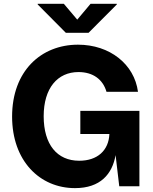

<svg xmlns="http://www.w3.org/2000/svg" viewBox="-20 -970 795 1000"><path d="M370.6 9.8C502.9 9.8 564.9 -63.5 582 -162.1L601.1 0H706.1V-392.6H398.4V-272H549.8C545.9 -186 487.3 -132.8 392.6 -132.8C277.3 -132.8 207.5 -217.3 207.5 -364.7C207.5 -511.2 279.8 -594.7 388.7 -594.7C464.8 -594.7 516.1 -556.2 534.7 -491.7H698.7C679.7 -635.7 551.8 -737.3 386.2 -737.3C193.4 -737.3 43 -599.6 43 -362.8C43 -132.8 186.5 9.8 370.6 9.8ZM312.5 -950.2H176.3V-946.8L322.8 -799.3H441.4L588.4 -946.8V-950.2H451.7L382.3 -867.7Z"/></svg>

Font: Raveo
Style: Bold
Weight: 700
Designer: Jakub Foglar, Rasmus Andersson (Inter)
Foundry: Jakubfoglar.com
Version: Version 1.100;Glyphs 3.2.3 (3260)